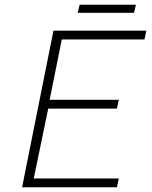

<svg xmlns="http://www.w3.org/2000/svg" viewBox="-20 -788 640 808"><path d="M73 0 205 -659H596L588 -622H240L189 -368H480L472 -331H183L122 -37H480L472 0ZM307 -734 315 -768H552L544 -734Z"/></svg>

Font: Source Code Pro Light
Style: Italic
Weight: 300
Italic angle: -11°
Monospace: yes
Designer: Paul D. Hunt, Teo Tuominen
Foundry: Adobe Systems Incorporated
Version: Version 1.050;PS 1.000;hotconv 16.6.51;makeotf.lib2.5.65220